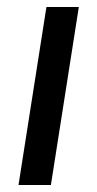

<svg xmlns="http://www.w3.org/2000/svg" viewBox="-20 -530 278 550"><path d="M33 0 113 -510H205.8L125.8 0Z"/></svg>

Font: MuseoModerno Thin
Style: Italic
Weight: 100
Italic angle: -9°
Designer: Pablo Cosgaya, Héctor Gatti, Marcela Romero, and the Authors of The MuseoModerno Project.
Foundry: Omnibus-Type Team
Version: Version 1.003